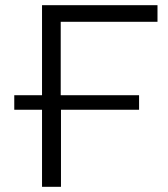

<svg xmlns="http://www.w3.org/2000/svg" viewBox="-20 -720 648 740"><path d="M35 -297H142V0H215V-297H516V-353H214V-636H587V-700H142V-353H35Z"/></svg>

Font: Chess Sans
Style: Regular
Weight: 400
Designer: Wolf Bōese
Foundry: Wolf Bōese
Version: Version 7.223;Glyphs 3.3 (3306)